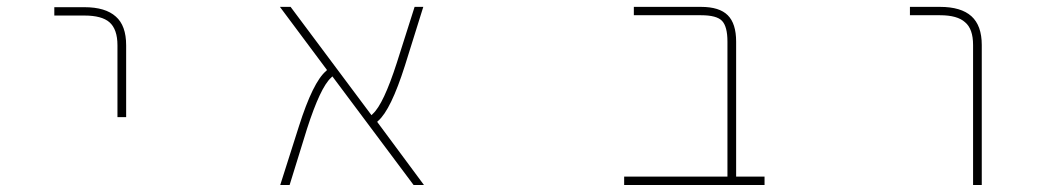

<svg xmlns="http://www.w3.org/2000/svg" viewBox="-20 -564 3040 561"><path d="M323.2 -221.7V-431.6Q323.2 -478.5 299.8 -499Q277.3 -518.6 226.6 -518.6H138.7V-543H226.6Q288.1 -543 318.4 -515.6Q348.6 -489.3 348.6 -431.6V-221.7Z M1188.5 -23.4 951.2 -340.8 947.3 -336.9Q916 -308.6 877 -187.5L826.2 -23.4H798.8L853.5 -195.3Q894.5 -324.2 932.6 -356.4L935.5 -359.4L797.9 -543.9H829.1L1065.4 -227.5L1069.3 -231.4Q1100.6 -259.8 1139.6 -380.9L1191.4 -543.9H1216.8L1163.1 -372.1Q1122.1 -243.2 1085 -210.9L1082 -208L1218.8 -23.4Z M1803.7 -23.4V-47.9H2105.5V-442.4Q2105.5 -486.3 2089.8 -502.9Q2074.2 -519.5 2028.3 -519.5H1832V-543.9H2028.3Q2082 -543.9 2106.4 -519.5Q2130.9 -495.1 2130.9 -442.4V-47.9H2213.9V-23.4Z M2823.2 -23.4V-432.6Q2823.2 -479.5 2799.8 -499Q2777.3 -519.5 2726.6 -519.5H2638.7V-543.9H2726.6Q2788.1 -543.9 2818.4 -516.6Q2848.6 -489.3 2848.6 -432.6V-23.4Z"/></svg>

Font: Mgen+ 1m thin
Style: Regular
Weight: 100
Designer: [Source Han Sans]
Ryoko NISHIZUKA  (kana & ideographs); Paul D. Hunt (Latin, Greek & Cyrillic); Wenlong ZHANG  (bopomofo
Version: Version 1.059.20150602